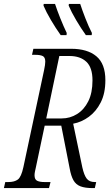

<svg xmlns="http://www.w3.org/2000/svg" viewBox="-40 -964 574 984"><path d="M-20 0 -13 -31H3Q34 -31 51.5 -44Q69 -57 80 -108L186 -605Q189 -620 190.5 -630Q192 -640 192 -648Q192 -670 179.5 -676.5Q167 -683 141 -683H124L131 -714H325Q408 -714 454 -675.5Q500 -637 500 -553Q500 -486 476.5 -439.5Q453 -393 415.5 -365.5Q378 -338 335 -330L382 -106Q391 -66 404.5 -48.5Q418 -31 446 -31H453L446 0H436Q396 0 372.5 -9Q349 -18 336.5 -40Q324 -62 317 -101L274 -320H189L144 -107Q141 -94 139 -84Q137 -74 137 -66Q137 -44 150.5 -37.5Q164 -31 188 -31H219L211 0ZM276 -357Q319 -357 355 -379.5Q391 -402 412.5 -445Q434 -488 434 -552Q434 -618 402.5 -647.5Q371 -677 316 -677H264L197 -357ZM400 -784Q375 -819 350.5 -860.5Q326 -902 312 -935L313 -944H371Q381 -913 397.5 -870.5Q414 -828 431 -795L430 -784ZM271 -784Q246 -819 221.5 -860.5Q197 -902 183 -935L184 -944H242Q252 -913 269 -870.5Q286 -828 302 -795L301 -784Z"/></svg>

Font: Noto Serif ExtraCondensed Light
Style: Italic
Weight: 300
Width: 2
Italic angle: -12°
Designer: Monotype Design Team
Foundry: Monotype Imaging Inc.
Version: Version 2.014; ttfautohint (v1.8.4.7-5d5b)